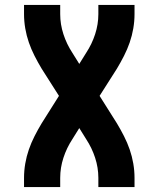

<svg xmlns="http://www.w3.org/2000/svg" viewBox="-20 -755 640 775"><path d="M77 0V-37Q77 -66 82 -95Q87 -124 96.5 -151.5Q106 -179 119.5 -205.5Q133 -232 148 -257L218 -368L148 -478Q133 -503 119.5 -529.5Q106 -556 96.5 -583.5Q87 -611 82 -640Q77 -669 77 -698V-735H223V-698Q223 -657 236 -617Q249 -577 272 -542L300 -497L328 -542Q351 -577 364 -617Q377 -657 377 -698V-735H523V-698Q523 -669 518 -640Q513 -611 503.5 -583.5Q494 -556 480.5 -529.5Q467 -503 452 -478L382 -368L452 -257Q467 -232 480.5 -205.5Q494 -179 503.5 -151.5Q513 -124 518 -95Q523 -66 523 -37V0H377V-37Q377 -78 364 -118Q351 -158 328 -193L300 -238L272 -193Q249 -158 236 -118Q223 -78 223 -37V0Z"/></svg>

Font: Iosevka Curly Heavy Extended
Style: Regular
Weight: 900
Width: 7
Monospace: yes
Designer: Belleve Invis
Foundry: Belleve Invis
Version: Version 11.1.0; ttfautohint (v1.8.3)